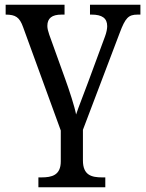

<svg xmlns="http://www.w3.org/2000/svg" viewBox="-20 -556 619 815"><path d="M143 239H427V197H414C369 197 332 188 332 125V-5L488 -416C512 -480 525 -494 564 -494H576V-536H362V-494H369C413 -494 435 -479 435 -445C435 -434 432 -418 426 -402L354 -207C335 -155 313 -101 303 -70C297 -103 274 -173 257 -220L189 -409C184 -424 181 -435 181 -446C181 -479 201 -494 241 -494H254V-536H4V-494C46 -494 63 -483 78 -441L238 -2V129C238 188 200 197 156 197H143Z"/></svg>

Font: Noto Serif
Style: Regular
Weight: 400
Designer: Monotype Design Team
Foundry: Monotype Imaging Inc.
Version: Version 2.015